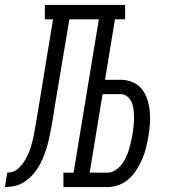

<svg xmlns="http://www.w3.org/2000/svg" viewBox="-76 -755 696 775"><path d="M-56 0 -47 -58Q-35 -58 -23.5 -62Q-12 -66 -2.5 -74.5Q7 -83 14.5 -93Q22 -103 28 -114Q34 -125 39 -136Q44 -147 47.5 -158.5Q51 -170 54 -181.5Q57 -193 59.5 -205Q62 -217 64 -228.5Q66 -240 68 -252Q72 -272 75 -293Q78 -314 82 -335L138 -677H105V-735H429V-677H388L348 -433H411Q436 -433 459 -423.5Q482 -414 496.5 -395.5Q511 -377 518.5 -354Q526 -331 528.5 -306Q531 -281 529 -255Q527 -229 523 -204Q519 -181 513.5 -158.5Q508 -136 498.5 -114Q489 -92 476 -71Q463 -50 445 -33.5Q427 -17 404 -8.5Q381 0 358 0H180V-58H221L323 -677H204L145 -325Q144 -320 143.5 -314.5Q143 -309 142 -304Q139 -285 135.5 -265.5Q132 -246 128.5 -227Q125 -208 120.5 -189Q116 -170 110 -151Q104 -132 96 -113.5Q88 -95 77 -77.5Q66 -60 51.5 -45Q37 -30 19.5 -19Q2 -8 -17.5 -4Q-37 0 -56 0ZM286 -58H358Q374 -58 389 -67.5Q404 -77 414.5 -90.5Q425 -104 432 -119Q439 -134 444 -150Q449 -166 452.5 -181.5Q456 -197 459 -213Q461 -229 463 -245.5Q465 -262 465 -278.5Q465 -295 463.5 -310.5Q462 -326 456 -340.5Q450 -355 438.5 -365Q427 -375 411 -375H338Z"/></svg>

Font: Iosevka Slab LtExObl
Style: Regular
Weight: 300
Width: 7
Italic angle: -9°
Monospace: yes
Designer: Belleve Invis
Foundry: Belleve Invis
Version: Version 11.1.0; ttfautohint (v1.8.3)